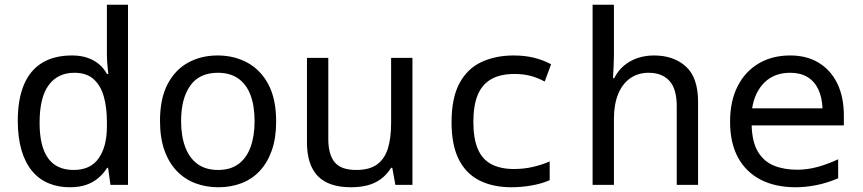

<svg xmlns="http://www.w3.org/2000/svg" viewBox="-20 -780 3640 810"><path d="M274 10Q225 10 184.5 -7Q144 -24 115 -59Q86 -94 70.5 -147Q55 -200 55 -271Q55 -360 80.5 -421.5Q106 -483 157 -514.5Q208 -546 284 -546Q321 -546 349.5 -536Q378 -526 398.5 -508.5Q419 -491 431 -468H437Q436 -478 434.5 -491.5Q433 -505 432 -519.5Q431 -534 431 -547V-760H520V0H446L436 -72H432Q417 -48 395.5 -29.5Q374 -11 344.5 -0.5Q315 10 274 10ZM291 -63Q362 -63 396.5 -112.5Q431 -162 431 -247V-267Q431 -326 418 -372.5Q405 -419 375 -446Q345 -473 294 -473Q224 -473 185.5 -421Q147 -369 147 -262Q147 -163 182.5 -113Q218 -63 291 -63Z M901 10Q849 10 804 -7Q759 -24 725.5 -59Q692 -94 673.5 -146.5Q655 -199 655 -270Q655 -363 686.5 -424Q718 -485 773 -515.5Q828 -546 898 -546Q968 -546 1024 -515.5Q1080 -485 1112.5 -423.5Q1145 -362 1145 -267Q1145 -197 1126.5 -145Q1108 -93 1075.5 -58.5Q1043 -24 998.5 -7Q954 10 901 10ZM900 -63Q952 -63 986 -88Q1020 -113 1037 -159.5Q1054 -206 1054 -269Q1054 -333 1037 -378.5Q1020 -424 985.5 -448.5Q951 -473 899 -473Q821 -473 782.5 -418.5Q744 -364 744 -269Q744 -206 761.5 -159.5Q779 -113 813.5 -88Q848 -63 900 -63Z M1461 10Q1366 10 1320.5 -37.5Q1275 -85 1275 -179V-536H1365V-193Q1365 -129 1391.5 -96Q1418 -63 1483 -63Q1539 -63 1571 -86.5Q1603 -110 1616.5 -154Q1630 -198 1630 -260V-536H1720V0H1648L1635 -72H1630Q1611 -42 1586 -24Q1561 -6 1530 2Q1499 10 1461 10Z M2138 10Q2060 10 2003 -18.5Q1946 -47 1915.5 -107.5Q1885 -168 1885 -264Q1885 -367 1918.5 -429Q1952 -491 2011.5 -518.5Q2071 -546 2147 -546Q2194 -546 2232.5 -536.5Q2271 -527 2305 -509L2278 -436Q2246 -453 2216 -460.5Q2186 -468 2151 -468Q2090 -468 2051.5 -445.5Q2013 -423 1995 -378.5Q1977 -334 1977 -266Q1977 -195 1996 -151Q2015 -107 2053.5 -87Q2092 -67 2148 -67Q2192 -67 2231 -76.5Q2270 -86 2299 -99V-20Q2269 -6 2225 2Q2181 10 2138 10Z M2480 0V-760H2570V-544Q2570 -525 2568.5 -496Q2567 -467 2566 -450H2571Q2588 -483 2613.5 -504Q2639 -525 2671 -535.5Q2703 -546 2739 -546Q2822 -546 2873.5 -499.5Q2925 -453 2925 -350V0H2835V-332Q2835 -405 2804 -439Q2773 -473 2716 -473Q2672 -473 2639 -450Q2606 -427 2588 -383.5Q2570 -340 2570 -278V0Z M3337 10Q3251 10 3189 -22Q3127 -54 3093.5 -115.5Q3060 -177 3060 -266Q3060 -354 3092 -416.5Q3124 -479 3181 -512.5Q3238 -546 3314 -546Q3384 -546 3434.5 -515Q3485 -484 3512.5 -427.5Q3540 -371 3540 -292V-251H3151Q3153 -181 3177.5 -140Q3202 -99 3244.5 -81.5Q3287 -64 3343 -64Q3387 -64 3430 -76Q3473 -88 3516 -108V-28Q3470 -8 3424 1Q3378 10 3337 10ZM3450 -323Q3448 -370 3432 -403.5Q3416 -437 3386.5 -455Q3357 -473 3314 -473Q3247 -473 3205.5 -432.5Q3164 -392 3153 -323Z"/></svg>

Font: Noto Sans Mono
Style: Regular
Weight: 400
Designer: Monotype Design Team
Foundry: Monotype Imaging Inc.
Version: Version 2.014